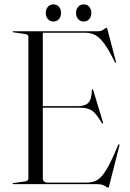

<svg xmlns="http://www.w3.org/2000/svg" viewBox="-20 -843 594 879"><path d="M37.5 -697.5Q37.5 -700 41 -700H429.5Q444 -700 454.5 -708Q465 -716 467.5 -716Q468.5 -716 469.5 -714.8Q470.5 -713.5 472 -708L511 -559.5Q512.5 -556 510 -555.5Q508 -555 506 -558Q480 -611.5 459 -640.8Q438 -670 417.8 -681.5Q397.5 -693 373 -693H176V-357H336Q370.5 -357 385.2 -373.2Q400 -389.5 400.5 -431Q401 -434.5 402.5 -434.5Q405 -435.5 407 -429.5L451.5 -282.5Q453 -278 450.5 -277.5Q448.5 -277.5 446.5 -279.5Q422 -321.5 402.2 -335.8Q382.5 -350 347 -350H176V-26.5Q176 -7 200 -7H376.5Q405 -7 425.8 -19.2Q446.5 -31.5 468.2 -68Q490 -104.5 520.5 -178.5Q523 -183 525 -182.5Q528 -182.5 526.5 -176L480 7Q478 16 476 16Q470 16 459.2 8Q448.5 0 422 0H41Q37.5 0 37.5 -2.5Q37.5 -4.5 41.5 -5L94 -12.5Q110 -14.5 110 -25V-675Q110 -685.5 94 -687.5L41.5 -695Q37.5 -695.5 37.5 -697.5ZM224.5 -744.5Q209 -744.5 199.2 -755.8Q189.5 -767 189.5 -783.5Q189.5 -800.5 199.2 -811.8Q209 -823 224.5 -823Q240.5 -823 250 -811.8Q259.5 -800.5 259.5 -783.5Q259.5 -767 250 -755.8Q240.5 -744.5 224.5 -744.5ZM363 -744.5Q347.5 -744.5 337.8 -755.8Q328 -767 328 -783.5Q328 -800.5 337.8 -811.8Q347.5 -823 363 -823Q379 -823 388.5 -811.8Q398 -800.5 398 -783.5Q398 -767 388.5 -755.8Q379 -744.5 363 -744.5Z"/></svg>

Font: Fraunces 144pt S000 Light
Style: Regular
Weight: 300
Version: Version 1.000; ttfautohint (v1.8.3)